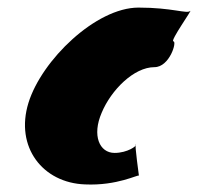

<svg xmlns="http://www.w3.org/2000/svg" viewBox="-20 -499 567 506"><path d="M387 -322C427 -322 447 -390 437 -390C427 -390 490 -478 481 -470C472 -462 434 -479 345 -479C233 -479 90 -341 55 -228C19 -111 93 -17 204 -13C289 -9 345 -40 346 -36C347 -32 334 -121 338 -118C342 -115 316 -96 282 -96C242 -96 222 -142 248 -202C273 -262 333 -322 387 -322Z"/></svg>

Font: Drag You Down
Style: Regular
Weight: 400
Designer: Robert Jablonski
Foundry: Cannot Into Space Fonts
Version: Version 0.97